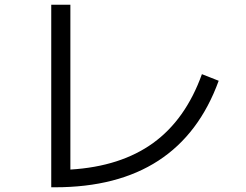

<svg xmlns="http://www.w3.org/2000/svg" viewBox="-20 -763 1040 813"><path d="M278 -45Q491 -58 628.5 -157.5Q766 -257 835 -449L906 -421Q742 30 213 30H197V-743H278Z"/></svg>

Font: M PLUS 1p
Style: Regular
Weight: 400
Version: Version 1.062